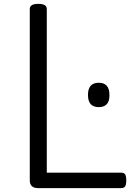

<svg xmlns="http://www.w3.org/2000/svg" viewBox="-20 -973 700 993"><path d="M178 0Q134 0 134 -40V-926Q134 -940 145 -946.5Q156 -953 178 -953Q200 -953 211 -946.5Q222 -940 222 -926V-80H606Q621 -80 627 -71.5Q633 -63 633 -40Q633 -18 627 -9Q621 0 606 0ZM491 -419Q463 -419 449 -434.5Q435 -450 435 -482Q435 -514 449 -529.5Q463 -545 491 -545Q518 -545 532 -529.5Q546 -514 546 -482Q547 -450 532.5 -434.5Q518 -419 491 -419Z"/></svg>

Font: Playwrite US Modern
Style: Regular
Weight: 400
Designer: Veronika Burian, José Scaglione
Foundry: TypeTogether
Version: Version 1.002